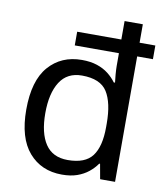

<svg xmlns="http://www.w3.org/2000/svg" viewBox="-85 -831 788 912"><g transform="rotate(10 308.5 -375.0)"><path d="M275 10Q175 10 115 -59.5Q55 -129 55 -265Q55 -405 115.5 -474Q176 -543 275 -543Q317 -543 348.5 -532.5Q380 -522 403 -504Q426 -486 442 -464H448Q446 -477 444 -502.5Q442 -528 442 -544V-605H229V-671H442V-760H530V-671H606V-605H530V0H458L445 -72H441Q425 -49 402 -30.5Q379 -12 348 -1Q317 10 275 10ZM290 -63Q374 -63 408.5 -109Q443 -155 443 -248V-265Q443 -366 410 -418Q377 -470 288 -470Q217 -470 182 -415Q147 -360 147 -264Q147 -168 182 -115.5Q217 -63 290 -63Z"/></g></svg>

Font: Noto Sans Hebrew
Style: Regular
Weight: 400
Designer: Monotype Design Team
Foundry: Monotype Imaging Inc.
Version: Version 2.003;January 10, 2023;FontCreator 14.0.0.2877 64-bi